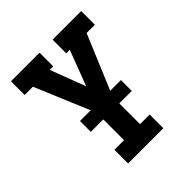

<svg xmlns="http://www.w3.org/2000/svg" viewBox="-200 -868 1001 1001"><g transform="rotate(-45 300.0 -367.5)"><path d="M170 0V-101H241V-303L102 -634H41V-735H252V-634H226L300 -439L374 -634H348V-735H559V-634H498L359 -303V-101H430V0ZM149 -254V-334H451V-254Z"/></g></svg>

Font: Iosevka HT Extended
Style: Bold
Weight: 700
Width: 7
Monospace: yes
Designer: Belleve Invis
Foundry: Belleve Invis
Version: Version 32.3.0; ttfautohint (v1.8.4)